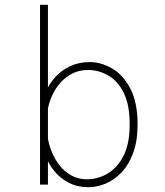

<svg xmlns="http://www.w3.org/2000/svg" viewBox="-20 -770 690 801"><path d="M147 0V-750H180V-121V0ZM349 11Q303.5 11 267.8 -7.2Q232 -25.5 207 -55.8Q182 -86 169 -123.5Q156 -161 156 -199L178 -205Q182 -172 194.8 -139.5Q207.5 -107 228.2 -80.5Q249 -54 277.8 -38Q306.5 -22 343 -22Q387.5 -22 428.2 -45.5Q469 -69 495 -119.5Q521 -170 521 -251Q521 -333.5 496 -383.2Q471 -433 431.2 -455.5Q391.5 -478 347 -478Q310.5 -478 281.5 -463.2Q252.5 -448.5 231 -423.8Q209.5 -399 196.2 -368.5Q183 -338 178 -307L156 -312Q156 -348.5 170 -383.8Q184 -419 210 -447.8Q236 -476.5 272.5 -493.8Q309 -511 354 -511Q402 -511 448 -484.2Q494 -457.5 524 -400Q554 -342.5 554 -251Q554 -182.5 535.8 -132.8Q517.5 -83 487.5 -51.2Q457.5 -19.5 421.2 -4.2Q385 11 349 11Z"/></svg>

Font: Trispace Thin
Style: Regular
Weight: 100
Designer: Tyler Finck
Foundry: Etcetera Type Company
Version: Version 1.210